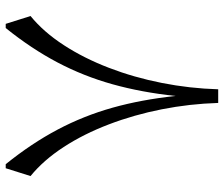

<svg xmlns="http://www.w3.org/2000/svg" viewBox="-76 -708 784 672"><g transform="rotate(90 316.0 -372.0)"><path d="M292.5 -743.7H340.3Q343.3 -644 362.5 -546.4Q381.8 -448.7 415.3 -361.1Q448.7 -273.4 494.6 -202.9Q540.5 -132.3 596.2 -86.9L568.8 0H554.7Q481.9 -90.3 433.6 -181.6Q385.3 -272.9 356.9 -374Q328.6 -475.1 315.9 -594.2Q303.2 -475.1 274.9 -373.8Q246.6 -272.5 198.5 -181.2Q150.4 -89.8 78.1 0H63.5L36.1 -86.9Q91.8 -132.3 137.7 -202.9Q183.6 -273.4 217.3 -361.1Q251 -448.7 270.3 -546.4Q289.6 -644 292.5 -743.7Z"/></g></svg>

Font: Pinar-DS1-FD Regular
Style: Regular
Weight: 400
Designer: Amin Abedi
Version: Version 3.000